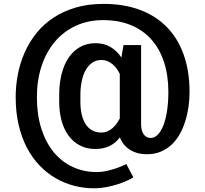

<svg xmlns="http://www.w3.org/2000/svg" viewBox="-20 -761 1073 1004"><path d="M971.2 -279.3Q971.2 -241.7 965.8 -203.1Q960.4 -164.6 949.2 -128.4Q938 -92.3 920.4 -60.5Q902.8 -28.8 878.2 -5.4Q853.5 18.1 821.3 31.7Q789.1 45.4 749 45.4Q714.4 45.4 689.9 36.6Q665.5 27.8 648.7 14.6Q631.8 1.5 621.8 -13.9Q611.8 -29.3 606.9 -42.5Q561 18.1 479 18.1Q432.6 18.1 397.2 -0.7Q361.8 -19.5 337.9 -52.5Q314 -85.4 301.8 -130.6Q289.6 -175.8 289.6 -228V-265.6Q289.6 -323.2 301.8 -372.6Q314 -421.9 337.9 -458Q361.8 -494.1 397.5 -514.6Q433.1 -535.2 480 -535.2Q524.4 -535.2 558.1 -515.1Q591.8 -495.1 614.7 -460L626 -525.4H717.8V-114.3Q717.3 -78.6 731 -59.1Q744.6 -39.6 768.1 -39.6Q788.6 -39.6 805.7 -57.4Q822.8 -75.2 835 -106.9Q847.2 -138.7 853.8 -182.9Q860.4 -227.1 860.4 -279.8Q860.4 -367.2 837.4 -437Q814.5 -506.8 770.8 -555.4Q727.1 -604 663.6 -629.9Q600.1 -655.8 519.5 -655.8Q440.4 -655.8 376.2 -626Q312 -596.2 266.8 -542.7Q221.7 -489.3 197.3 -415.3Q172.9 -341.3 172.9 -253.4Q172.9 -161.6 196 -88.9Q219.2 -16.1 260.7 34.4Q302.2 85 359.9 111.8Q417.5 138.7 486.8 138.7Q511.7 138.7 536.9 133.1Q562 127.4 583.3 120.4Q604.5 113.3 619.9 106.4Q635.3 99.6 640.6 96.7L677.2 166Q668 172.9 647 182.6Q626 192.4 597.9 201.7Q569.8 210.9 537.1 217.3Q504.4 223.6 471.7 223.6Q418.5 223.6 367.7 210.4Q316.9 197.3 271.2 170.9Q225.6 144.5 187.3 104.7Q148.9 64.9 121.1 12Q93.3 -41 77.6 -107.4Q62 -173.8 62 -253.4Q62 -314 73.7 -373.8Q85.4 -433.6 109.6 -487.8Q133.8 -542 171.1 -588.4Q208.5 -634.8 259.5 -668.5Q310.5 -702.1 375.7 -721.4Q440.9 -740.7 521.5 -740.7Q627.4 -740.7 710.9 -709.7Q794.4 -678.7 852.3 -619.6Q910.2 -560.5 940.7 -474.6Q971.2 -388.7 971.2 -279.3ZM400.4 -228Q400.4 -192.4 407.2 -162.8Q414.1 -133.3 427.5 -112.3Q440.9 -91.3 461.4 -79.6Q481.9 -67.9 509.8 -67.9Q526.9 -67.9 541.5 -74.2Q556.2 -80.6 568.1 -90.8Q580.1 -101.1 589.6 -114.3Q599.1 -127.4 606.4 -141.6V-374.5Q599.6 -388.7 590.1 -401.9Q580.6 -415 568.6 -425Q556.6 -435.1 542.2 -441.2Q527.8 -447.3 510.7 -447.3Q481.9 -447.3 461.2 -432.4Q440.4 -417.5 427 -392.6Q413.6 -367.7 407 -334.7Q400.4 -301.8 400.4 -265.6Z"/></svg>

Font: Ufes Sans Medium
Style: Regular
Weight: 500
Designer: Ricardo Esteves & Filipe Motta
Foundry: ProDesignUfes - Ricardo Esteves, Filipe Motta (This is a derivative work, based on Roboto family, by Christian Robertson
Version: Version 2.0